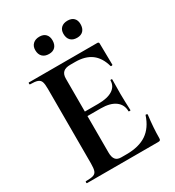

<svg xmlns="http://www.w3.org/2000/svg" viewBox="-193 -921 938 1032"><g transform="rotate(-30 276.0 -405.0)"><path d="M41 -12Q73 -12 87.5 -17Q102 -22 107 -36.5Q112 -51 112 -81V-544Q112 -574 107 -588Q102 -602 87 -607.5Q72 -613 41 -613Q38 -613 38 -619Q38 -625 41 -625H465Q475 -625 475 -616L477 -483Q477 -481 471.5 -480Q466 -479 465 -482Q449 -540 411 -568Q373 -596 311 -596H281Q251 -596 237 -583Q223 -570 223 -543V-85Q223 -56 234 -42Q245 -28 269 -28H302Q380 -28 427 -60Q474 -92 496 -159Q496 -161 500 -161Q503 -161 505.5 -159.5Q508 -158 508 -157Q498 -79 498 -15Q498 -7 495 -3.5Q492 0 483 0H41Q38 0 38 -6Q38 -12 41 -12ZM305 -311H170V-339H306Q364 -339 395 -359Q426 -379 426 -415Q426 -418 431.5 -418Q437 -418 437 -415L436 -325L437 -277Q439 -243 439 -223Q439 -221 433 -221Q427 -221 427 -223Q427 -264 395.5 -287.5Q364 -311 305 -311ZM157 -758Q157 -782 172 -796Q187 -810 212 -810Q237 -810 250.5 -796Q264 -782 264 -758Q264 -732 250.5 -717.5Q237 -703 212 -703Q186 -703 171.5 -717.5Q157 -732 157 -758ZM332 -758Q332 -782 346.5 -795.5Q361 -809 386 -809Q411 -809 424.5 -795.5Q438 -782 438 -758Q438 -732 424.5 -717.5Q411 -703 386 -703Q360 -703 346 -717.5Q332 -732 332 -758Z"/></g></svg>

Font: Cormorant Garamond
Style: Bold
Weight: 700
Designer: Christian Thalmann (Catharsis Fonts)
Foundry: Catharsis Fonts
Version: Version 4.000